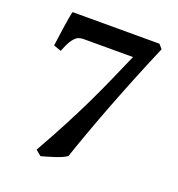

<svg xmlns="http://www.w3.org/2000/svg" viewBox="-113 -682 733 791"><g transform="rotate(20 253.0 -286.5)"><path d="M468.8 -569.8Q435.1 -491.2 402.8 -411.1Q370.6 -331.1 342.5 -257.6Q314.5 -184.1 293 -124Q271.5 -64 258.8 -25.4Q241.2 -13.2 207.8 -2.4Q174.3 8.3 150.4 14.6L126.5 -5.4Q168.9 -80.1 202.1 -143.6Q235.4 -207 263.2 -264.6Q291 -322.3 316.4 -379.6Q341.8 -437 369.1 -499.5H150.9Q141.6 -499.5 130.6 -495.6Q119.6 -491.7 107.2 -475.3Q94.7 -459 80.6 -421.4L47.4 -433.6Q48.8 -444.8 51.8 -466.1Q54.7 -487.3 58.1 -511.5Q61.5 -535.6 65.2 -556.6Q68.8 -577.6 71.8 -588.4H452.6Z"/></g></svg>

Font: Gentium Plus
Style: Bold
Weight: 700
Designer: Victor Gaultney, Annie Olsen, Iska Routamaa, Becca Hirsbrunner
Foundry: SIL International
Version: Version 6.101